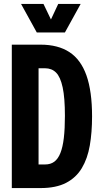

<svg xmlns="http://www.w3.org/2000/svg" viewBox="-20 -956 509 976"><path d="M40 0V-729H186Q275 -729 333 -691Q391 -653 419.5 -572.5Q448 -492 448 -364Q448 -283 436.5 -216.5Q425 -150 396 -101.5Q367 -53 316 -26.5Q265 0 186 0ZM176 -120H209Q237 -120 256 -134Q275 -148 287 -178Q299 -208 304.5 -255Q310 -302 310 -367Q310 -459 298.5 -512Q287 -565 265 -587Q243 -609 209 -609H176ZM167 -791 87 -936H201L239 -857L276 -936H390L310 -791Z"/></svg>

Font: Mona Sans Condensed
Style: Bold
Weight: 700
Width: 3
Designer: Deni Anggara
Foundry: GitHub
Version: Version 2.000